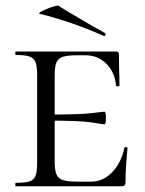

<svg xmlns="http://www.w3.org/2000/svg" viewBox="-20 -647 504 667"><path d="M35 -12Q68 -12 83 -17Q98 -22 103.5 -36.5Q109 -51 109 -81V-387Q109 -417 103.5 -431Q98 -445 83 -450.5Q68 -456 35 -456Q33 -456 33 -462Q33 -468 35 -468H383Q393 -468 393 -460L394 -398Q395 -379 395 -350Q395 -347 389 -347Q383 -347 383 -350Q379 -396 349.5 -425.5Q320 -455 277 -455H249Q214 -455 198 -449.5Q182 -444 176 -430Q170 -416 170 -386V-85Q170 -56 176 -41.5Q182 -27 198.5 -21.5Q215 -16 249 -16H297Q338 -16 369.5 -48.5Q401 -81 412 -133Q412 -136 417.5 -136Q423 -136 423 -133Q416 -61 416 -15Q416 -7 413 -3.5Q410 0 401 0H35Q33 0 33 -6Q33 -12 35 -12ZM145 -228V-249Q259 -249 298.5 -254Q338 -259 343 -259Q348 -259 348 -238Q348 -215 343 -215Q339 -215 299.5 -221.5Q260 -228 145 -228ZM118 -599Q111 -600 125.5 -608Q140 -616 159.5 -622.5Q179 -629 183 -627L212 -609Q311 -550 345 -532Q347 -531 347 -528Q347 -525 345 -523Q343 -521 341 -522Q228 -572 118 -599Z"/></svg>

Font: Cormorant Unicase
Style: Regular
Weight: 400
Designer: Christian Thalmann (Catharsis Fonts)
Foundry: Catharsis Fonts
Version: Version 4.000